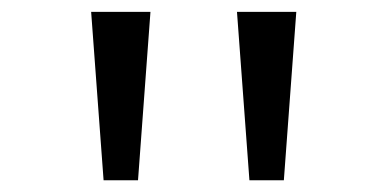

<svg xmlns="http://www.w3.org/2000/svg" viewBox="-20 -730 654 324"><path d="M400.9 -425.8 379.9 -710H480L459 -425.8ZM154.8 -425.8 133.8 -710H233.9L212.9 -425.8Z"/></svg>

Font: IntelOne Mono Light
Style: Regular
Weight: 300
Designer: Fred Shallcrass
Foundry: Frere-Jones Type LLC
Version: Version 1.200;hotconv 1.1.0;makeotfexe 2.6.0;FJTRelease1.2